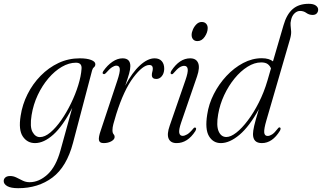

<svg xmlns="http://www.w3.org/2000/svg" viewBox="-94 -744 1692 1009"><path d="M289.5 7.5Q256.5 132.5 181.8 188.8Q107 245 2 245Q-37 245 -55.8 234.2Q-74.5 223.5 -74.5 207.5Q-74.5 196 -65.8 188.5Q-57 181 -40.5 181Q-23.5 181 -7.5 189Q8.5 197 25.2 205.2Q42 213.5 61.5 213.5Q111.5 213.5 156 172.5Q200.5 131.5 224 45.5L285.5 -177Q236 -81 186.2 -36.5Q136.5 8 90 8Q49.5 8 26 -26.5Q2.5 -61 14.5 -135.5Q23.5 -195 50.8 -249.2Q78 -303.5 119.8 -346Q161.5 -388.5 213.5 -413Q265.5 -437.5 325 -437.5Q363 -437.5 385.2 -428.8Q407.5 -420 407 -406.5Q407 -396.5 399.8 -390.5Q392.5 -384.5 390 -374ZM72 -139Q62 -77 77 -50.2Q92 -23.5 115.5 -23.5Q141.5 -23.5 170.8 -48Q200 -72.5 228 -112.8Q256 -153 279.2 -200.8Q302.5 -248.5 317.2 -296.2Q332 -344 334.5 -382Q337.5 -414.5 305 -414.5Q268.5 -414.5 231 -392.8Q193.5 -371 160.8 -332.8Q128 -294.5 104.5 -244.8Q81 -195 72 -139Z M450 -355Q441 -357.5 449 -370.5Q470.5 -401.5 497 -419.5Q523.5 -437.5 550 -437.5Q591 -437.5 591 -396.5Q591 -380.5 584.8 -358Q578.5 -335.5 564 -293.5Q600.5 -363 641.2 -400.2Q682 -437.5 718.5 -437.5Q743.5 -437.5 756.5 -422.2Q769.5 -407 769 -381Q768 -357.5 756 -343.2Q744 -329 727.5 -329Q704 -329 704 -350Q704 -359 706.5 -366.8Q709 -374.5 709 -384Q709 -402.5 691 -402.5Q656.5 -402.5 606.8 -336.8Q557 -271 517 -144.5Q506.5 -110.5 501.8 -92.2Q497 -74 497 -60.5Q497 -45 502.8 -39Q508.5 -33 508.5 -24.5Q508.5 -11.5 491.5 -1.8Q474.5 8 450.5 8Q429 8 426 -7.5Q423 -23 435.5 -58.5L522.5 -320.5Q537.5 -365.5 535.5 -382.2Q533.5 -399 517.5 -399Q507.5 -399 494.5 -390.5Q481.5 -382 461.5 -359Q454.5 -352.5 450 -355Z M943.5 -528Q929 -528 921 -537Q913 -546 913 -560.5Q913 -573.5 920 -589.5Q927 -605.5 939 -617Q951 -628.5 966 -628.5Q981 -628.5 989.2 -619.5Q997.5 -610.5 997.5 -596.5Q997.5 -574 982 -551Q966.5 -528 943.5 -528ZM858 -100Q845 -62 848 -46Q851 -30 866 -30Q876 -30 889.5 -37.8Q903 -45.5 921.5 -68Q927.5 -75.5 932.5 -73.5Q941 -70.5 932.5 -55Q892 8 834 8Q802.5 8 792.2 -15.5Q782 -39 798 -84L880.5 -322.5Q895 -364 892.5 -381Q890 -398 874 -398Q862.5 -398 849.8 -390Q837 -382 817.5 -359Q811.5 -352 806.5 -354.5Q798.5 -357.5 806.5 -372Q849.5 -437.5 905.5 -437.5Q936.5 -437.5 947 -413.5Q957.5 -389.5 941.5 -342.5Z M1377.5 -57.5Q1337.5 8 1282 8Q1235.5 8 1235.5 -39.5Q1235.5 -55 1241.8 -82.8Q1248 -110.5 1266.5 -170.5Q1216.5 -79.5 1164.8 -35.8Q1113 8 1066.5 8Q1026 8 1004.2 -28.5Q982.5 -65 995 -142.5Q1003 -197.5 1029.8 -250Q1056.5 -302.5 1096.2 -345Q1136 -387.5 1183.8 -412.8Q1231.5 -438 1281.5 -438Q1302 -438 1316.8 -433.5Q1331.5 -429 1340.5 -421.5L1396 -611.5Q1412.5 -669 1444.5 -696.5Q1476.5 -724 1528.5 -724Q1553 -724 1565.5 -715Q1578 -706 1578 -693.5Q1578 -681.5 1570.5 -673.5Q1563 -665.5 1549 -665.5Q1530.5 -665.5 1516 -676Q1501.5 -686.5 1483 -686.5Q1467 -686.5 1453.5 -673.5Q1440 -660.5 1435.5 -638.5Q1431.5 -623.5 1433.2 -609.8Q1435 -596 1436 -579Q1437 -562 1430 -538L1306 -111.5Q1293 -67 1294.5 -48.2Q1296 -29.5 1312.5 -29.5Q1323 -29.5 1335.8 -37.5Q1348.5 -45.5 1366.5 -69Q1372 -76.5 1377 -74Q1384 -71.5 1377.5 -57.5ZM1052.5 -143.5Q1042 -83.5 1055 -53.8Q1068 -24 1095.5 -24Q1118.5 -24 1148 -47Q1177.5 -70 1208.2 -110.8Q1239 -151.5 1266.2 -205.2Q1293.5 -259 1311.5 -320.5L1330 -384.5Q1324.5 -398.5 1312.8 -407.2Q1301 -416 1278.5 -416Q1243 -416 1206.8 -393.2Q1170.5 -370.5 1138.8 -331.8Q1107 -293 1084.2 -244.2Q1061.5 -195.5 1052.5 -143.5Z"/></svg>

Font: Fraunces 144pt Soft Light
Style: Italic
Weight: 300
Italic angle: -16°
Version: Version 1.000;[b76b70a41]